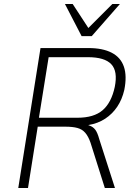

<svg xmlns="http://www.w3.org/2000/svg" viewBox="-20 -947 700 967"><path d="M72 0 184 -705H425Q497 -705 542.5 -681.5Q588 -658 604 -611Q620 -564 606 -494Q595 -446 570.5 -409.5Q546 -373 509.5 -349Q473 -325 424 -317L427 -316L432 -314Q449 -308 460 -293.5Q471 -279 480 -246L559 0H508L436 -228Q425 -260 409.5 -278Q394 -296 370 -302.5Q346 -309 309 -309H170L121 0ZM176 -354H370Q453 -354 497 -392Q541 -430 558 -509Q574 -588 540.5 -623.5Q507 -659 423 -659H225ZM391 -765 307 -927H346L425 -806L546 -927H584L442 -765Z"/></svg>

Font: Nunito Sans 7pt SemiCondensed ExtraLight
Style: Italic
Weight: 250
Width: 4
Italic angle: -9°
Designer: Vernon Adams
Foundry: Vernon Adams
Version: Version 3.101;gftools[0.9.27]